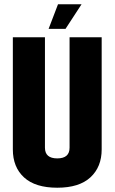

<svg xmlns="http://www.w3.org/2000/svg" viewBox="-20 -867 535 897"><path d="M305 -693H455V-169Q455 -87 402.5 -38.5Q350 10 247.5 10Q145 10 92.5 -38Q40 -86 40 -169V-693H190V-177Q190 -127 247.5 -127Q305 -127 305 -177ZM251 -847H361L286 -732H207Z"/></svg>

Font: Khand
Style: Bold
Weight: 700
Designer: Devanagari: Sanchit Sawaria, Jyotish Sonowal; Latin: Satya Rajpurohit
Foundry: Indian Type Foundry
Version: Version 1.101;PS 1.0;hotconv 1.0.78;makeotf.lib2.5.61930; tt